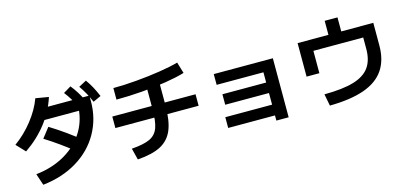

<svg xmlns="http://www.w3.org/2000/svg" viewBox="-73 -1313 3895 1855"><g transform="rotate(-15 1875.0 -385.5)"><path d="M697.3 -615.2 751.7 -554.5H306.6V-670.1H822.1L828.9 -659.5V-615.2Q828.9 -439 747.5 -296Q666.2 -153 518.2 -63.7Q370.2 25.6 175.5 46.9L136.7 -68.7Q303.1 -87 430.3 -161.6Q557.6 -236.2 627.4 -353.8Q697.3 -471.4 697.3 -615.2ZM317.3 -780.4 447.5 -758.5Q405.1 -625.3 316.6 -510.8Q228.1 -396.2 98.4 -307.2L15 -395.5Q116.8 -468.5 197.9 -571.5Q279 -674.5 317.3 -780.4ZM290.5 -382.5 367.6 -481.2Q528.8 -382.2 678.8 -258L601.8 -158.7Q433.9 -293.7 290.5 -382.5ZM598.6 -757.7 674.5 -803.5Q705.4 -765.5 731.4 -723.5Q757.4 -681.5 782.5 -629.6L703.6 -587.1Q678.1 -638.3 653.3 -678.6Q628.6 -718.9 598.6 -757.7ZM756.1 -777.2 833.2 -818.4Q862.6 -777.8 885.8 -734.7Q909.1 -691.7 931.5 -638.4L852.6 -602Q830.7 -653.6 807.7 -695Q784.7 -736.3 756.1 -777.2Z M1384 -388.8V-654.2H1514.3V-388.8Q1514.3 -235.1 1477 -144.6Q1439.7 -54.2 1355.2 -9Q1270.7 36.2 1121.1 47L1092.2 -68.1Q1214.5 -77.3 1275.6 -106.3Q1336.6 -135.3 1360.3 -199.6Q1384 -263.8 1384 -388.8ZM990 -417H1822.5V-302H990ZM1730.1 -758.5 1764 -646.1Q1688.9 -623.3 1574.3 -604.6Q1459.6 -585.8 1328.1 -575.3Q1196.5 -564.7 1071.2 -564.7V-680.2Q1176.8 -680.2 1302.7 -691Q1428.6 -701.8 1543.3 -719.8Q1658 -737.8 1730.1 -758.5Z M2511 -20.9H2043V-128.5H2511V-244.9H2073.3V-349.8H2511V-452.1H2043V-559.6H2634V30.8H2511Z M3529.4 -413.8V-527.5H3030.9V-303.8H2902.9V-639H3211.3V-779.4H3339.4V-639H3660.1V-413.8Q3660.1 -266 3594.4 -169.8Q3528.7 -73.6 3393.6 -25.7Q3258.4 22.2 3048.1 24.7L3025.4 -93.9Q3209 -94.9 3318.7 -127.4Q3428.4 -159.9 3478.9 -229.6Q3529.4 -299.3 3529.4 -413.8Z"/></g></svg>

Font: WEMIX Pretendard Variable
Style: Regular
Weight: 400
Designer: Base glyphs from Inter by Rasmus Andersson; Hangeul glyphs from Noto Sans CJK(Source Han Sans) by Jang Soo-young and Kan
Foundry: Kil Hyung-jin
Version: Version 1.000;Glyphs 3.2 (3208)